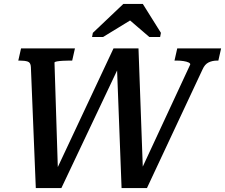

<svg xmlns="http://www.w3.org/2000/svg" viewBox="-20 -956 1144 976"><path d="M87 -710H361L347 -648H331Q316 -648 299 -647Q282 -646 270 -644Q258 -642 257 -638L275 -71L258 -73L557 -710H684L707 -75L689 -73L947 -628Q948 -634 938.5 -638.5Q929 -643 913 -645.5Q897 -648 881 -648H867L881 -710H1104L1090 -648H1084Q1059 -648 1040 -638.5Q1021 -629 1010 -604L727 0H598L574 -631L590 -629L292 0H162L137 -615Q136 -638 121 -643Q106 -648 80 -648H73ZM706 -936H607L452 -789L448 -768H504L679 -875L612 -877L739 -768H794L798 -789Z"/></svg>

Font: Roboto Serif 20pt Medium
Style: Italic
Weight: 500
Italic angle: -10°
Version: Version 1.008